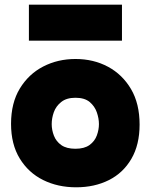

<svg xmlns="http://www.w3.org/2000/svg" viewBox="-20 -789 641 817"><path d="M304 8Q226 8 163.5 -23Q101 -54 64 -114.5Q27 -175 27 -262Q27 -351 64.5 -412.5Q102 -474 164 -506Q226 -538 301 -538Q378 -538 439.5 -505Q501 -472 537.5 -410Q574 -348 574 -259Q574 -173 539 -113Q504 -53 443 -22.5Q382 8 304 8ZM301 -156Q339 -156 361 -172Q383 -188 392 -212.5Q401 -237 401 -261Q401 -285 392 -311Q383 -337 361.5 -355Q340 -373 301 -373Q263 -373 240.5 -355Q218 -337 209 -311.5Q200 -286 200 -261Q200 -236 209.5 -211.5Q219 -187 241 -171.5Q263 -156 301 -156ZM103 -616V-769H499V-616Z"/></svg>

Font: Onest Black
Style: Regular
Weight: 900
Designer: Dmitri Voloshin, Andrey Kudryavtsev
Foundry: Dmitri Voloshin, Andrey Kudryavtsev
Version: Version 1.000;gftools[0.9.33]